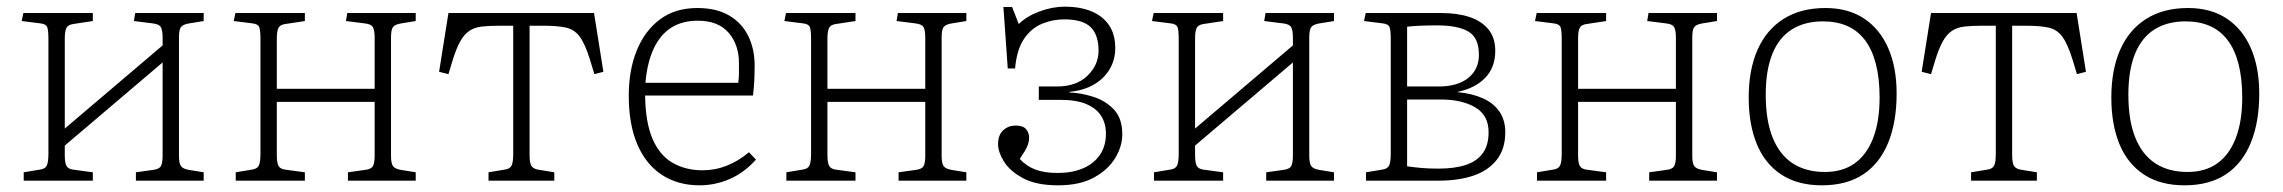

<svg xmlns="http://www.w3.org/2000/svg" viewBox="-20 -541 6836 575"><path d="M51 0V-25L99 -33Q115 -35 120 -45Q125 -55 125 -81V-424Q125 -450 121.5 -459.5Q118 -469 101 -471L45 -478L50 -502H258V-478L199 -469Q184 -467 179 -457.5Q174 -448 174 -425V-156L467 -405V-428Q467 -451 461.5 -460Q456 -469 437 -471L381 -478L385 -502H590V-478L547 -471Q528 -468 522 -460Q516 -452 516 -429V-74Q516 -52 522 -43.5Q528 -35 547 -32L590 -25V0H387V-25L437 -32Q456 -34 461.5 -43Q467 -52 467 -75V-354L174 -105V-77Q174 -54 179 -44.5Q184 -35 199 -33L258 -25V0Z M686 0V-25L734 -33Q750 -35 755 -45Q760 -55 760 -81V-424Q760 -450 756.5 -459.5Q753 -469 736 -471L680 -478L685 -502H893V-478L834 -469Q819 -467 814 -457.5Q809 -448 809 -425V-275H1102V-428Q1102 -451 1096.5 -460Q1091 -469 1072 -471L1016 -478L1020 -502H1225V-478L1182 -471Q1163 -468 1157 -460Q1151 -452 1151 -429V-74Q1151 -52 1157 -43.5Q1163 -35 1182 -32L1225 -25V0H1022V-25L1072 -32Q1091 -34 1096.5 -43Q1102 -52 1102 -75V-236H809V-77Q809 -54 814 -44.5Q819 -35 834 -33L893 -25V0Z M1443 0V-25L1491 -33Q1507 -35 1512 -45Q1517 -55 1517 -81V-464H1478Q1445 -464 1423 -461.5Q1401 -459 1385.5 -448.5Q1370 -438 1358.5 -417.5Q1347 -397 1336 -362L1323 -319L1295 -326L1323 -502H1759L1787 -326L1760 -319L1747 -362Q1732 -410 1716 -431.5Q1700 -453 1674.5 -458.5Q1649 -464 1605 -464H1566V-77Q1566 -54 1571 -45Q1576 -36 1591 -33L1640 -25V0Z M2075 14Q2010 14 1962 -17.5Q1914 -49 1888.5 -109Q1863 -169 1863 -254Q1863 -331 1887 -390Q1911 -449 1956.5 -483Q2002 -517 2068 -517Q2125 -517 2163 -495Q2201 -473 2220.5 -434Q2240 -395 2240 -344Q2240 -323 2239 -301Q2238 -279 2235 -255H1912Q1913 -174 1934.5 -124.5Q1956 -75 1995 -53Q2034 -31 2084 -31Q2122 -31 2157 -45Q2192 -59 2223 -85L2244 -63Q2209 -24 2165.5 -5Q2122 14 2075 14ZM1913 -293H2191Q2193 -309 2193 -322Q2193 -335 2193 -352Q2193 -407 2162 -443Q2131 -479 2070 -479Q2023 -479 1990 -458Q1957 -437 1937.5 -395Q1918 -353 1913 -293Z M2335 0V-25L2383 -33Q2399 -35 2404 -45Q2409 -55 2409 -81V-424Q2409 -450 2405.5 -459.5Q2402 -469 2385 -471L2329 -478L2334 -502H2542V-478L2483 -469Q2468 -467 2463 -457.5Q2458 -448 2458 -425V-275H2751V-428Q2751 -451 2745.5 -460Q2740 -469 2721 -471L2665 -478L2669 -502H2874V-478L2831 -471Q2812 -468 2806 -460Q2800 -452 2800 -429V-74Q2800 -52 2806 -43.5Q2812 -35 2831 -32L2874 -25V0H2671V-25L2721 -32Q2740 -34 2745.5 -43Q2751 -52 2751 -75V-236H2458V-77Q2458 -54 2463 -44.5Q2468 -35 2483 -33L2542 -25V0Z M3149 14Q3083 14 3043.5 -7.5Q3004 -29 2986.5 -57.5Q2969 -86 2969 -109Q2969 -137 2984.5 -151Q3000 -165 3022 -165Q3044 -165 3053 -154Q3062 -143 3062 -129Q3062 -116 3056.5 -103Q3051 -90 3034 -65Q3053 -44 3080 -33.5Q3107 -23 3148 -23Q3190 -23 3222.5 -36.5Q3255 -50 3273.5 -76.5Q3292 -103 3292 -141Q3292 -171 3278 -193.5Q3264 -216 3234 -229Q3204 -242 3155 -242H3091V-282H3145Q3204 -282 3237 -314.5Q3270 -347 3270 -389Q3270 -436 3246.5 -459.5Q3223 -483 3167 -483Q3133 -483 3101 -470Q3069 -457 3047 -425Q3025 -393 3020 -336H2998L2985 -520H3011L3031 -469Q3054 -492 3092.5 -506.5Q3131 -521 3169 -521Q3216 -521 3250 -506.5Q3284 -492 3302 -464.5Q3320 -437 3320 -397Q3320 -362 3303 -333.5Q3286 -305 3255.5 -287.5Q3225 -270 3183 -266V-264Q3216 -263 3253 -251.5Q3290 -240 3315.5 -213.5Q3341 -187 3341 -139Q3341 -103 3320 -68Q3299 -33 3256.5 -9.5Q3214 14 3149 14Z M3436 0V-25L3484 -33Q3500 -35 3505 -45Q3510 -55 3510 -81V-424Q3510 -450 3506.5 -459.5Q3503 -469 3486 -471L3430 -478L3435 -502H3643V-478L3584 -469Q3569 -467 3564 -457.5Q3559 -448 3559 -425V-156L3852 -405V-428Q3852 -451 3846.5 -460Q3841 -469 3822 -471L3766 -478L3770 -502H3975V-478L3932 -471Q3913 -468 3907 -460Q3901 -452 3901 -429V-74Q3901 -52 3907 -43.5Q3913 -35 3932 -32L3975 -25V0H3772V-25L3822 -32Q3841 -34 3846.5 -43Q3852 -52 3852 -75V-354L3559 -105V-77Q3559 -54 3564 -44.5Q3569 -35 3584 -33L3643 -25V0Z M4071 0V-25L4119 -33Q4135 -35 4140 -45Q4145 -55 4145 -81V-424Q4145 -450 4141.5 -459.5Q4138 -469 4121 -471L4065 -478L4070 -502H4296Q4345 -502 4381 -490Q4417 -478 4437.5 -453Q4458 -428 4458 -389Q4458 -339 4428 -308Q4398 -277 4346 -266V-265Q4388 -261 4420 -247Q4452 -233 4470 -207.5Q4488 -182 4488 -145Q4488 -95 4462.5 -62.5Q4437 -30 4392.5 -15Q4348 0 4289 0ZM4288 -36Q4336 -36 4369.5 -47Q4403 -58 4420.5 -82Q4438 -106 4438 -145Q4438 -196 4398 -219.5Q4358 -243 4295 -243H4194V-43Q4215 -40 4236.5 -38Q4258 -36 4288 -36ZM4194 -282H4289Q4345 -282 4377 -307.5Q4409 -333 4409 -377Q4409 -428 4377.5 -446.5Q4346 -465 4284 -465Q4259 -465 4234 -464Q4209 -463 4194 -461Z M4583 0V-25L4631 -33Q4647 -35 4652 -45Q4657 -55 4657 -81V-424Q4657 -450 4653.5 -459.5Q4650 -469 4633 -471L4577 -478L4582 -502H4790V-478L4731 -469Q4716 -467 4711 -457.5Q4706 -448 4706 -425V-275H4999V-428Q4999 -451 4993.5 -460Q4988 -469 4969 -471L4913 -478L4917 -502H5122V-478L5079 -471Q5060 -468 5054 -460Q5048 -452 5048 -429V-74Q5048 -52 5054 -43.5Q5060 -35 5079 -32L5122 -25V0H4919V-25L4969 -32Q4988 -34 4993.5 -43Q4999 -52 4999 -75V-236H4706V-77Q4706 -54 4711 -44.5Q4716 -35 4731 -33L4790 -25V0Z M5436 14Q5364 14 5315 -18Q5266 -50 5241.5 -109Q5217 -168 5217 -249Q5217 -332 5243.5 -392Q5270 -452 5321.5 -484.5Q5373 -517 5447 -517Q5515 -517 5562.5 -485.5Q5610 -454 5635 -396.5Q5660 -339 5660 -261Q5660 -175 5634.5 -113Q5609 -51 5559.5 -18.5Q5510 14 5436 14ZM5445 -26Q5498 -26 5534 -51.5Q5570 -77 5589.5 -127Q5609 -177 5609 -249Q5609 -306 5598 -349Q5587 -392 5565.5 -420.5Q5544 -449 5512.5 -463Q5481 -477 5439 -477Q5385 -477 5346.5 -453Q5308 -429 5288 -380Q5268 -331 5268 -257Q5268 -181 5288.5 -129.5Q5309 -78 5348.5 -52Q5388 -26 5445 -26Z M5883 0V-25L5931 -33Q5947 -35 5952 -45Q5957 -55 5957 -81V-464H5918Q5885 -464 5863 -461.5Q5841 -459 5825.5 -448.5Q5810 -438 5798.5 -417.5Q5787 -397 5776 -362L5763 -319L5735 -326L5763 -502H6199L6227 -326L6200 -319L6187 -362Q6172 -410 6156 -431.5Q6140 -453 6114.5 -458.5Q6089 -464 6045 -464H6006V-77Q6006 -54 6011 -45Q6016 -36 6031 -33L6080 -25V0Z M6522 14Q6450 14 6401 -18Q6352 -50 6327.5 -109Q6303 -168 6303 -249Q6303 -332 6329.5 -392Q6356 -452 6407.5 -484.5Q6459 -517 6533 -517Q6601 -517 6648.5 -485.5Q6696 -454 6721 -396.5Q6746 -339 6746 -261Q6746 -175 6720.5 -113Q6695 -51 6645.5 -18.5Q6596 14 6522 14ZM6531 -26Q6584 -26 6620 -51.5Q6656 -77 6675.5 -127Q6695 -177 6695 -249Q6695 -306 6684 -349Q6673 -392 6651.5 -420.5Q6630 -449 6598.5 -463Q6567 -477 6525 -477Q6471 -477 6432.5 -453Q6394 -429 6374 -380Q6354 -331 6354 -257Q6354 -181 6374.5 -129.5Q6395 -78 6434.5 -52Q6474 -26 6531 -26Z"/></svg>

Font: Literata ExtraLight
Style: Regular
Weight: 250
Designer: Latin by Veronika Burian and Jose Scaglione. Greek by Irene Vlachou. Cyrillic by Vera Evstafieva.
Foundry: TypeTogether
Version: Version 3.103;gftools[0.9.29]